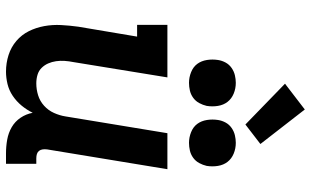

<svg xmlns="http://www.w3.org/2000/svg" viewBox="-218 -810 1036 640"><g transform="rotate(90 300.0 -490.0)"><path d="M219 8Q190 8 163.5 -0.5Q137 -9 116.5 -26.5Q96 -44 84 -68Q72 -92 67 -119.5Q62 -147 63.5 -175.5Q65 -204 69 -233L102 -429H63V-530H238L187 -217Q184 -202 183 -187.5Q182 -173 184 -159Q186 -145 191.5 -132.5Q197 -120 206.5 -110.5Q216 -101 229.5 -97Q243 -93 258 -93Q278 -93 297.5 -99Q317 -105 332.5 -119Q348 -133 356.5 -152Q365 -171 368 -190L424 -530H544L478 -129Q477 -121 478 -114Q479 -107 483 -102Q487 -97 493.5 -95Q500 -93 508 -93H526V8H491Q468 8 445.5 4Q423 0 404 -11Q385 -22 372.5 -40.5Q360 -59 356 -81Q346 -61 332 -44Q318 -27 299.5 -14.5Q281 -2 260 3Q239 8 219 8ZM456 -602Q438 -602 420.5 -609Q403 -616 393 -629.5Q383 -643 380 -661.5Q377 -680 380 -699Q382 -712 388.5 -724Q395 -736 406.5 -744Q418 -752 431 -755Q444 -758 456 -758Q475 -758 492 -751Q509 -744 519.5 -730.5Q530 -717 533 -698.5Q536 -680 533 -661Q530 -648 523.5 -636Q517 -624 506 -616Q495 -608 482 -605Q469 -602 456 -602ZM256 -602Q238 -602 220.5 -609Q203 -616 193 -629.5Q183 -643 180 -661.5Q177 -680 180 -699Q182 -712 188.5 -724Q195 -736 206.5 -744Q218 -752 231 -755Q244 -758 256 -758Q275 -758 292 -751Q309 -744 319.5 -730.5Q330 -717 333 -698.5Q336 -680 333 -661Q330 -648 323.5 -636Q317 -624 306 -616Q295 -608 282 -605Q269 -602 256 -602ZM395 -790 259 -922 345 -988 460 -840Z"/></g></svg>

Font: Iosevka Slab Extended
Style: Bold Italic
Weight: 700
Width: 7
Italic angle: -9°
Monospace: yes
Designer: Belleve Invis
Foundry: Belleve Invis
Version: Version 11.1.0; ttfautohint (v1.8.3)